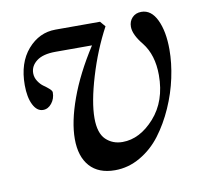

<svg xmlns="http://www.w3.org/2000/svg" viewBox="-60 -514 608 587"><g transform="rotate(-10 244.5 -220.5)"><path d="M252 11.2Q201.2 11.2 174.1 -19Q147 -49.3 147 -104Q147 -157.2 172.6 -228Q198.2 -298.8 248.5 -377H135.3Q96.2 -377 76.4 -361.8Q56.6 -346.7 56.6 -324.2Q56.6 -311 64.2 -299.3Q71.8 -287.6 81.1 -281.2Q90.3 -274.9 97.9 -268.1Q105.5 -261.2 105.5 -256.3Q105.5 -236.8 94.2 -222.7Q83 -208.5 67.4 -208.5Q48.3 -208.5 36.6 -231.7Q24.9 -254.9 24.9 -293Q24.9 -361.8 60.5 -402.8Q96.2 -443.8 147 -443.8H285.2L299.3 -427.2Q263.7 -360.8 240.5 -283.4Q217.3 -206.1 217.3 -156.2Q217.3 -109.9 238 -89.8Q258.8 -69.8 289.6 -69.8Q343.3 -69.8 388.7 -120.6Q434.1 -171.4 434.1 -252Q434.1 -314.9 402.8 -354.5Q375.5 -387.7 375.5 -412.1Q375.5 -429.2 386.2 -440.4Q397 -451.7 414.6 -451.7Q445.3 -451.7 462.4 -415.8Q479.5 -379.9 479.5 -323.7Q479.5 -281.7 469.7 -236.1Q460 -190.4 440.4 -146.2Q420.9 -102.1 394.3 -66.9Q367.7 -31.7 330.6 -10.3Q293.5 11.2 252 11.2Z"/></g></svg>

Font: Elstob 10pt
Style: Italic
Weight: 400
Italic angle: -20°
Designer: Peter S. Baker
Version: Version 1.015